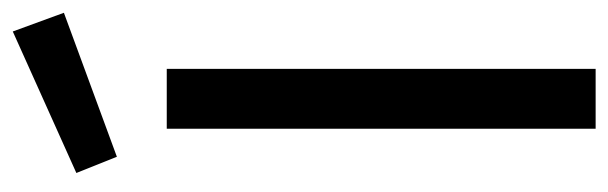

<svg xmlns="http://www.w3.org/2000/svg" viewBox="-354 -622 975 308"><g transform="rotate(-90 134.0 -467.5)"><path d="M11 0ZM82 -688H178V0H82ZM11 -833 238 -935 268 -853 37 -768Z"/></g></svg>

Font: sheba-seeBold
Style: Regular
Weight: 600
Designer: Mohamed Galeb, the designers
Foundry: Kief Type Foundry
Version: Version 2.010; ttfautohint (v1.5.33-1714) -l 8 -r 50 -G 200 